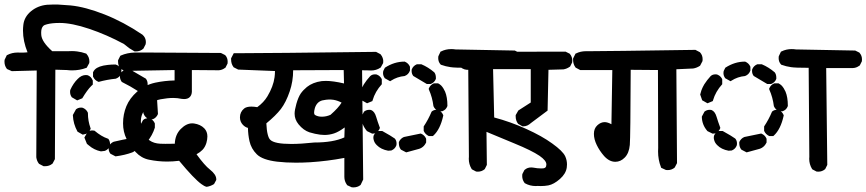

<svg xmlns="http://www.w3.org/2000/svg" viewBox="-30 -792 3818 846"><path d="M91.3 -561.5Q71.3 -610.8 71.3 -657.2Q71.3 -669.4 72.8 -682.1Q76.7 -717.8 106.9 -742.7Q136.7 -767.1 177.2 -771Q190.9 -772 202.9 -772Q214.8 -772 225.1 -772Q248.5 -771 280.8 -768.1Q345.7 -761.7 430.2 -728.5Q514.6 -695.3 597.7 -639.2Q612.8 -626 612.8 -606.4Q612.8 -602.5 611.8 -597.2L602.1 -578.1L601.1 -577.1Q587.9 -565.4 568.4 -565.4Q566.9 -565.4 563 -565.4L539.6 -579.6L516.1 -598.1Q439.9 -639.2 363 -665Q286.1 -690.9 232.9 -690.9Q216.3 -690.9 202.1 -689.5Q188 -688 177.2 -685.1Q165.5 -682.6 160.2 -677.2Q151.4 -668 151.4 -647.9Q151.4 -643.1 151.9 -637.2Q154.8 -606.9 200.2 -566.4H269Q276.9 -566.9 287.1 -566.9Q297.4 -566.9 309.6 -565.4Q329.6 -563 350.1 -555.7L351.6 -553.7Q363.8 -540 363.8 -521.5Q363.8 -518.6 363.3 -514.2L352.1 -493.7L349.6 -492.7Q320.8 -481.9 287.6 -481.9Q276.4 -481.9 264.2 -483.4L213.9 -484.9L211.9 -90.8L201.7 -71.3L200.2 -70.3Q187.5 -59.6 167.5 -59.6Q165.5 -59.6 162.1 -59.6L142.6 -69.8L141.1 -71.3Q132.3 -82.5 129.9 -99.1L131.8 -481.4L22 -478.5L1 -487.8L-0.5 -489.7Q-10.3 -502.9 -10.3 -520.5Q-10.3 -523.9 -9.8 -528.3L0 -548.8L2.4 -549.8Q22.9 -560.5 47.9 -560.5L64.9 -560.1Q78.6 -560.1 91.3 -561.5ZM448.7 -137.7Q448.7 -144 449.7 -146.2Q450.7 -148.4 451.4 -150.1Q452.1 -151.9 453.6 -153.3Q459.5 -162.6 471.2 -167.5Q510.3 -176.8 551.8 -184.1L554.2 -182.6Q568.4 -175.8 574.7 -161.1L575.2 -159.7V-144Q568.4 -126.5 553.2 -120.6Q520.5 -108.4 479 -103L456.5 -114.7L455.6 -116.2Q448.7 -125.5 448.7 -137.7ZM377 -217.3Q380.4 -217.3 386.2 -216.3Q417 -190.4 444.8 -181.2L447.3 -180.2L448.7 -178.2Q455.1 -168.5 455.1 -155.3Q455.1 -152.8 455.1 -149.4Q448.2 -133.8 432.6 -127.4L430.7 -127L414.6 -125Q384.3 -131.3 361.3 -151.4L353 -158.2L341.8 -186L355 -209L356 -210Q364.3 -217.3 377 -217.3ZM564 -191.4Q564 -194.8 564.9 -200.2Q584 -231.4 600.1 -262.7Q606.4 -268.6 613.8 -270Q617.7 -271 621.6 -271Q628.4 -271 630.9 -270Q645.5 -263.7 651.9 -249L652.3 -247.6V-229.5Q641.6 -195.3 618.2 -167L617.2 -165.5L595.2 -156.2L572.3 -169.4L571.3 -170.4Q564 -178.7 564 -191.4ZM326.7 -317.9Q332.5 -317.9 334.7 -316.9Q336.9 -315.9 338.9 -314.9Q340.8 -314 342.3 -313Q352.1 -306.6 356.9 -295.9L357.4 -294.4V-293Q357.4 -259.3 368.7 -228L369.6 -225.6Q367.2 -218.8 365 -215.8Q362.8 -212.9 360.4 -210Q355 -204.6 347.2 -201.7L334.5 -198.7L311.5 -211.9Q301.8 -230 296.9 -247.1Q292 -264.2 291 -285.2L304.7 -310.1L305.7 -311Q314.9 -317.9 326.7 -317.9ZM601.6 -294.9Q601.6 -335.9 591.3 -375.5Q593.8 -381.8 596.2 -385.3Q598.6 -388.7 600.6 -390.6Q602.5 -392.6 603.8 -393.8Q605 -395 606.4 -396Q609.4 -397.9 614.3 -400.4H632.8Q643.1 -395 647.9 -390.1Q657.2 -380.9 661.1 -368.7L666 -289.6Q659.2 -273.4 644.5 -267.1L643.1 -266.6H626Q617.2 -271 611.3 -276.9Q605.5 -282.7 601.6 -293.5ZM278.8 -386.7Q278.8 -393.1 279.8 -396Q293 -425.3 312.5 -444.3Q329.1 -461.4 348.6 -461.4Q352.1 -461.4 356.9 -460.4Q364.7 -457 369.9 -451.7Q375 -446.3 378.9 -437V-419.4Q374 -415 372.1 -413.1Q354 -395 332.5 -358.9L310.1 -349.6L286.6 -363.3L285.6 -364.7Q278.8 -374.5 278.8 -386.7ZM498.5 -455.1Q498.5 -461.4 500 -464.4Q502.4 -471.2 507.8 -476.6Q513.2 -481.9 522 -485.4H542H543.9L612.8 -445.3L613.8 -443.8Q620.6 -434.1 620.6 -420.9Q620.6 -413.6 619.6 -411.1Q613.3 -396.5 598.6 -390.1L597.2 -389.6H579.6Q544.9 -412.1 506.3 -431.2L505.4 -433.1Q498.5 -442.9 498.5 -455.1ZM379.9 -454.1V-473.6Q383.3 -481 388.2 -485.8Q403.8 -501.5 444.3 -505.9Q460 -507.8 478.5 -507.8H480Q490.2 -503.9 495.6 -498.5Q501 -493.2 504.9 -485.4V-467.8Q501 -460 495.6 -454.6Q490.2 -449.2 480.5 -445.3Q441.9 -441.4 404.8 -431.2L402.3 -432.1Q387.7 -438.5 380.9 -452.6Z M706.5 -80.1Q666 -80.1 626 -88.4Q592.8 -95.2 568.1 -121.6Q543.5 -147.9 527.8 -179.4Q512.2 -210.9 512.2 -248.5Q512.2 -288.6 526.9 -324.2Q541.5 -359.4 574.2 -388.2Q607.9 -417.5 653.8 -427.7Q694.8 -436.5 739.3 -437.5V-483.4L519.5 -479.5L501 -488.8L500 -490.2Q490.2 -502 490.2 -521Q490.2 -522.9 490.2 -526.4L500 -545.9L502.4 -547.4Q530.3 -559.6 564 -560.5Q571.8 -560.5 627 -560.5Q682.1 -560.5 943.4 -558.6L961.9 -549.3L962.9 -548.3Q973.1 -537.1 973.1 -520.5Q973.1 -517.1 972.7 -512.2L963.4 -493.7L961.4 -492.7Q949.2 -483.4 934.1 -482.4H933.6L815.4 -483.4V-387.2Q814.5 -372.6 806.2 -364.3Q797.4 -355.5 781.2 -355.5Q776.4 -355.5 770 -356.4Q752 -360.4 732.9 -360.4Q708.5 -360.4 677.2 -354.5Q671.4 -353 665.5 -351.6Q643.6 -346.7 616.2 -317.9Q590.8 -291.5 590.8 -258.8Q590.8 -256.3 590.8 -254.4Q592.8 -217.3 602.1 -201.7Q611.3 -186 629.4 -173.1Q647.5 -160.2 675.8 -158.7Q688.5 -158.2 699.2 -158.2Q720.7 -158.2 740.2 -158.7Q741.7 -198.7 766.4 -223.6Q791 -248.5 816.9 -248.5Q820.8 -248.5 824.7 -248Q853.5 -243.7 870.1 -226.6Q883.8 -212.4 883.8 -190.9Q883.8 -177.7 879.4 -162.1Q873.5 -143.1 861.8 -131.3Q852.5 -121.6 835.9 -112.3Q871.6 -63 895 -44.9Q922.9 -22.9 922.9 -2.4Q922.9 -1.5 922.9 1L913.1 19Q897.5 28.8 880.4 31.2Q870.1 28.8 857.9 19.5Q825.2 -3.9 759.3 -83.5Q731.4 -80.1 706.5 -80.1Z M1487.3 -12.7V-96.2Q1413.1 -82 1336.4 -77.1Q1303.7 -75.2 1273.9 -75.2Q1229.5 -75.2 1191.4 -79.6Q1126.5 -87.4 1101.6 -112.1Q1076.7 -136.7 1069.3 -169.9Q1063 -198.2 1062.5 -228.5Q1050.8 -231 1040 -242.2Q1027.3 -255.9 1027.3 -274.9Q1027.3 -298.8 1045.9 -314Q1056.6 -322.3 1077.6 -322.3Q1089.4 -322.3 1103.5 -319.8Q1132.3 -340.8 1148.4 -367.7Q1174.3 -411.1 1179.7 -451.2Q1181.6 -464.4 1181.6 -479L1019.5 -485.4L999.5 -495.6L998.5 -497.1Q988.3 -510.7 988.3 -529.8Q988.3 -531.7 988.3 -535.2L1000 -557.6Q1014.2 -557.6 1030.3 -557.6Q1145.5 -557.6 1627 -563.5L1646.5 -553.2Q1653.8 -544.4 1656.2 -536.6Q1658.7 -528.8 1658.7 -523.7Q1658.7 -518.6 1658.2 -514.2L1647.5 -494.6L1646 -493.7Q1627.9 -481.4 1605 -481.4Q1603 -481.4 1593 -481.9Q1583 -482.4 1565.4 -482.4L1570.3 -1L1559.1 22.5L1557.6 23.9Q1544.9 33.7 1527.3 33.7Q1524.4 33.7 1519.5 33.2L1499.5 23.9L1498.5 22Q1487.3 6.3 1487.3 -12.7ZM1355.5 -164.1Q1438 -164.1 1487.3 -186.5L1488.8 -230.5Q1462.4 -210.9 1441.7 -204.1Q1420.9 -197.3 1399.9 -197.3Q1381.8 -197.3 1357.9 -202.6Q1344.7 -205.6 1333.5 -209Q1307.1 -217.8 1285.6 -244.1Q1268.1 -265.6 1268.1 -291Q1268.1 -306.6 1275.9 -334.5Q1284.2 -363.8 1295.4 -380.4Q1306.2 -395.5 1322.3 -408.7Q1348.1 -429.2 1387.2 -434.6Q1395.5 -435.5 1405.8 -435.5Q1437.5 -435.5 1485.8 -424.3L1484.4 -483.4L1261.7 -482.4Q1261.7 -433.6 1246.6 -389.6Q1230.5 -341.8 1207.5 -311.5Q1185.1 -282.7 1143.6 -248.5Q1145 -217.8 1149.4 -200.7Q1153.8 -182.6 1160.6 -176.3Q1178.7 -157.7 1252.9 -157.7Q1295.9 -157.7 1355 -164.1ZM1475.1 -339.8Q1459 -348.6 1440.4 -352.1Q1431.6 -353.5 1427.2 -353.5Q1422.9 -353.5 1418.7 -353.5Q1414.6 -353.5 1406.7 -352.5Q1398.9 -351.6 1390.1 -349.6Q1366.2 -343.3 1357.4 -315.9Q1354 -302.7 1354 -296.4Q1354 -289.6 1356.9 -286.1L1358.4 -285.2Q1370.6 -277.8 1388.2 -277.8Q1407.7 -277.8 1426.3 -286.1Q1461.4 -316.9 1475.1 -339.8Z M2047.9 -47.9Q2035.6 -68.4 2035.6 -92.3Q2035.6 -97.2 2036.1 -101.1L2033.2 -493.2Q1974.1 -493.2 1955.6 -496.1Q1934.1 -499 1912.6 -506.8L1911.1 -508.3Q1900.9 -519.5 1900.9 -536.1Q1900.9 -539.6 1901.4 -543.9L1911.1 -564.5L1913.6 -565.4Q1934.1 -575.7 1958.5 -575.7Q1967.8 -575.7 1977.1 -574.2L2238.3 -569.3L2256.8 -560.1L2257.8 -558.6Q2268.1 -546.9 2268.1 -530.3Q2268.1 -526.9 2267.6 -522L2258.3 -503.4L2256.3 -502.4Q2243.2 -492.7 2228.5 -492.2H2110.4L2115.2 -65.4L2106 -46.9Q2092.8 -35.6 2075.7 -35.6Q2072.8 -35.6 2067.9 -36.1L2049.3 -45.9ZM1727.5 -160.6Q1727.5 -162.6 1727.5 -166Q1734.4 -181.6 1749 -188L1750.5 -188.5Q1786.6 -195.3 1823.7 -203.6L1826.2 -202.6Q1840.8 -196.3 1847.2 -181.6L1847.7 -180.2V-164.1Q1842.3 -153.8 1837.4 -148.9Q1828.1 -139.6 1816.9 -136.2L1759.8 -120.6L1737.3 -132.3L1735.8 -133.8Q1727.5 -144.5 1727.5 -160.6ZM1616.2 -177.2Q1615.2 -180.7 1615.2 -182.9Q1615.2 -185.1 1615.2 -187Q1615.2 -191.4 1616 -193.6Q1616.7 -195.8 1618.2 -198.2Q1624.5 -209 1636.7 -214.4L1638.2 -214.8H1654.3Q1694.8 -192.4 1709.5 -181.6Q1717.3 -172.9 1717.3 -159.7Q1717.3 -152.8 1715.8 -149.9Q1710 -135.7 1695.3 -129.4L1694.3 -128.9L1680.2 -127.9Q1648.4 -133.8 1630.4 -152.3Q1619.1 -163.1 1616.2 -177.2ZM1836.9 -215.3V-234.9Q1857.4 -265.6 1871.6 -299.8L1872.6 -300.8Q1880.9 -308.1 1893.1 -308.1Q1898.9 -308.1 1901.4 -307.1Q1916 -300.8 1922.4 -286.1L1923.3 -283.7L1922.9 -281.7Q1909.7 -221.7 1879.4 -194.3L1877 -192.4H1859.4Q1851.1 -196.8 1845.9 -201.9Q1840.8 -207 1836.9 -215.3ZM1575.7 -301.3Q1585 -308.1 1596.7 -308.1Q1603 -308.1 1605.5 -307.1Q1620.6 -300.8 1627.4 -277.3Q1633.3 -257.3 1644 -228.5Q1641.6 -221.7 1639.4 -218.8Q1637.2 -215.8 1634.8 -212.9Q1629.4 -207.5 1621.1 -204.1L1609.9 -203.1L1586.9 -214.4L1585.9 -215.8Q1563.5 -242.2 1562.5 -275.9V-278.3L1574.2 -300.3ZM1882.3 -424.8H1900.4Q1908.7 -420.4 1914.1 -415Q1923.8 -404.8 1931.2 -388.2Q1941.4 -363.8 1941.4 -326.2V-324.7Q1938 -315.9 1932.6 -310.5Q1927.2 -305.2 1918.5 -301.8H1902.8Q1886.7 -308.6 1880.4 -323.2L1879.9 -324.2Q1875 -363.3 1859.9 -397L1858.9 -400.4L1859.9 -403.3Q1866.2 -418 1880.9 -424.3ZM1622.1 -464.4Q1628.4 -464.4 1630.6 -463.4Q1632.8 -462.4 1634.5 -461.4Q1636.2 -460.4 1638.2 -459.5Q1647 -453.6 1651.9 -443.8L1652.3 -441.9V-420.9Q1623 -388.7 1611.8 -350.1L1610.8 -346.7L1587.4 -336.9L1564 -350.1L1555.2 -375.5Q1558.1 -387.7 1560.5 -393.8Q1563 -399.9 1564.2 -402.8Q1565.4 -405.8 1566.9 -408.7Q1569.8 -414.6 1573.2 -420.4Q1585.4 -439.5 1601.1 -456.5Q1609.4 -464.4 1622.1 -464.4ZM1783.7 -479Q1783.7 -484.9 1784.7 -487.3Q1791 -502 1805.7 -508.3L1807.1 -508.8H1826.7Q1856.9 -496.1 1883.8 -473.1Q1890.6 -463.9 1890.6 -450.2Q1890.6 -447.8 1890.6 -444.3Q1887.2 -436 1881.8 -430.7Q1876.5 -425.3 1867.7 -421.9H1852.5H1850.6L1791.5 -457L1790.5 -458Q1783.7 -467.3 1783.7 -479ZM1657.7 -470.7Q1657.7 -474.1 1658.7 -479L1666 -493.7Q1707.5 -520.5 1752 -520.5H1753.4Q1769.5 -513.7 1775.9 -499L1776.4 -497.6V-481Q1772.9 -471.7 1767.3 -466.1Q1761.7 -460.4 1752.9 -457Q1720.2 -454.1 1692.9 -436.5L1689 -434.1L1665.5 -447.3L1664.6 -448.7Q1657.7 -458.5 1657.7 -470.7Z M2468.3 -67.4Q2468.3 -60.5 2467.3 -53.7Q2463.4 -26.4 2437 -3.2Q2410.6 20 2386.2 24.9Q2370.1 27.8 2353 27.8Q2346.2 27.8 2338.9 27.3Q2335 27.8 2331.1 27.8Q2304.7 27.8 2283.2 15.6L2281.7 14.6L2280.8 13.2Q2271 0 2271 -16.6Q2271 -20 2271.5 -24.9L2280.8 -43L2282.2 -43.9Q2293.9 -54.2 2310.5 -54.2Q2314.5 -54.2 2317.9 -53.7Q2338.4 -49.8 2354 -49.8Q2358.9 -49.8 2364.3 -50.3Q2369.6 -50.8 2373.3 -54.2Q2377 -57.6 2377.4 -66.4Q2377.4 -66.9 2377.4 -67.9Q2377.4 -84.5 2347.2 -105.5Q2312.5 -128.9 2236.8 -159.9Q2161.1 -190.9 2070.3 -229L2064.5 -485.4L2027.3 -484.4Q2017.6 -484.9 2007.8 -490.2Q2003.4 -492.7 1999.5 -496.6Q1988.8 -507.8 1988.8 -524.4Q1988.8 -527.8 1989.3 -532.7L1998.5 -550.8L2000 -552.2Q2015.1 -563.5 2033.2 -563.5L2461.9 -564.5L2480.5 -555.2Q2487.3 -546.9 2489.5 -539.3Q2491.7 -531.7 2491.7 -526.9Q2491.7 -522 2491.2 -517.1L2481.9 -498.5L2480 -497.6Q2467.8 -488.8 2452.6 -486.3L2386.7 -484.4L2382.8 -304.7L2309.6 -250Q2293.9 -235.4 2276.4 -235.4Q2275.4 -235.4 2272 -235.4L2253.4 -246.1L2252.4 -247.1Q2242.2 -260.7 2242.2 -278.8Q2242.2 -280.8 2242.2 -284.7L2253.9 -305.2L2308.6 -340.3V-487.3H2142.6L2147.5 -274.4Q2219.2 -255.4 2288.8 -223.9Q2358.4 -192.4 2403.3 -159.7Q2449.7 -126.5 2460.4 -103.5Q2468.3 -86.4 2468.3 -67.4Z M2552.2 -566.4H2569.8Q2638.2 -566.4 3034.2 -572.3L3053.7 -562L3054.7 -561Q3065.9 -548.8 3065.9 -531.2Q3065.9 -527.8 3065.4 -522.9L3054.7 -502.4Q3040 -492.7 3024.4 -490.2Q3023.9 -490.2 2950.2 -486.8L2953.1 -73.2L2942.9 -53.7Q2929.7 -42.5 2912.1 -42.5Q2909.2 -42.5 2904.3 -43L2883.3 -52.7L2882.3 -55.7Q2869.6 -87.9 2869.6 -125Q2869.6 -132.3 2870.1 -140.1L2869.1 -483.4L2749 -484.4Q2748 -186.5 2745.1 -153.3Q2741.7 -116.7 2722.7 -97.7Q2704.6 -79.1 2681.2 -79.1Q2654.8 -79.1 2631.8 -104.5Q2611.8 -127.4 2599.4 -153.1Q2586.9 -178.7 2586.9 -202.1Q2586.9 -226.1 2602.1 -240Q2617.2 -253.9 2634.3 -253.9Q2647 -253.9 2664.1 -244.6L2668 -483.4H2526.4L2506.3 -494.1Q2499.5 -503.4 2497.3 -512Q2495.1 -520.5 2495.1 -528.8Q2495.1 -530.8 2495.1 -534.2L2505.9 -555.7L2508.3 -556.6Q2527.8 -566.4 2552.2 -566.4Z M3547.9 -47.9Q3535.6 -68.4 3535.6 -92.3Q3535.6 -97.2 3536.1 -101.1L3533.2 -493.2Q3474.1 -493.2 3455.6 -496.1Q3434.1 -499 3412.6 -506.8L3411.1 -508.3Q3400.9 -519.5 3400.9 -536.1Q3400.9 -539.6 3401.4 -543.9L3411.1 -564.5L3413.6 -565.4Q3434.1 -575.7 3458.5 -575.7Q3467.8 -575.7 3477.1 -574.2L3738.3 -569.3L3756.8 -560.1L3757.8 -558.6Q3768.1 -546.9 3768.1 -530.3Q3768.1 -526.9 3767.6 -522L3758.3 -503.4L3756.3 -502.4Q3743.2 -492.7 3728.5 -492.2H3610.4L3615.2 -65.4L3606 -46.9Q3592.8 -35.6 3575.7 -35.6Q3572.8 -35.6 3567.9 -36.1L3549.3 -45.9ZM3227.5 -160.6Q3227.5 -162.6 3227.5 -166Q3234.4 -181.6 3249 -188L3250.5 -188.5Q3286.6 -195.3 3323.7 -203.6L3326.2 -202.6Q3340.8 -196.3 3347.2 -181.6L3347.7 -180.2V-164.1Q3342.3 -153.8 3337.4 -148.9Q3328.1 -139.6 3316.9 -136.2L3259.8 -120.6L3237.3 -132.3L3235.8 -133.8Q3227.5 -144.5 3227.5 -160.6ZM3116.2 -177.2Q3115.2 -180.7 3115.2 -182.9Q3115.2 -185.1 3115.2 -187Q3115.2 -191.4 3116 -193.6Q3116.7 -195.8 3118.2 -198.2Q3124.5 -209 3136.7 -214.4L3138.2 -214.8H3154.3Q3194.8 -192.4 3209.5 -181.6Q3217.3 -172.9 3217.3 -159.7Q3217.3 -152.8 3215.8 -149.9Q3210 -135.7 3195.3 -129.4L3194.3 -128.9L3180.2 -127.9Q3148.4 -133.8 3130.4 -152.3Q3119.1 -163.1 3116.2 -177.2ZM3336.9 -215.3V-234.9Q3357.4 -265.6 3371.6 -299.8L3372.6 -300.8Q3380.9 -308.1 3393.1 -308.1Q3398.9 -308.1 3401.4 -307.1Q3416 -300.8 3422.4 -286.1L3423.3 -283.7L3422.9 -281.7Q3409.7 -221.7 3379.4 -194.3L3377 -192.4H3359.4Q3351.1 -196.8 3345.9 -201.9Q3340.8 -207 3336.9 -215.3ZM3075.7 -301.3Q3085 -308.1 3096.7 -308.1Q3103 -308.1 3105.5 -307.1Q3120.6 -300.8 3127.4 -277.3Q3133.3 -257.3 3144 -228.5Q3141.6 -221.7 3139.4 -218.8Q3137.2 -215.8 3134.8 -212.9Q3129.4 -207.5 3121.1 -204.1L3109.9 -203.1L3086.9 -214.4L3085.9 -215.8Q3063.5 -242.2 3062.5 -275.9V-278.3L3074.2 -300.3ZM3382.3 -424.8H3400.4Q3408.7 -420.4 3414.1 -415Q3423.8 -404.8 3431.2 -388.2Q3441.4 -363.8 3441.4 -326.2V-324.7Q3438 -315.9 3432.6 -310.5Q3427.2 -305.2 3418.5 -301.8H3402.8Q3386.7 -308.6 3380.4 -323.2L3379.9 -324.2Q3375 -363.3 3359.9 -397L3358.9 -400.4L3359.9 -403.3Q3366.2 -418 3380.9 -424.3ZM3122.1 -464.4Q3128.4 -464.4 3130.6 -463.4Q3132.8 -462.4 3134.5 -461.4Q3136.2 -460.4 3138.2 -459.5Q3147 -453.6 3151.9 -443.8L3152.3 -441.9V-420.9Q3123 -388.7 3111.8 -350.1L3110.8 -346.7L3087.4 -336.9L3064 -350.1L3055.2 -375.5Q3058.1 -387.7 3060.5 -393.8Q3063 -399.9 3064.2 -402.8Q3065.4 -405.8 3066.9 -408.7Q3069.8 -414.6 3073.2 -420.4Q3085.4 -439.5 3101.1 -456.5Q3109.4 -464.4 3122.1 -464.4ZM3283.7 -479Q3283.7 -484.9 3284.7 -487.3Q3291 -502 3305.7 -508.3L3307.1 -508.8H3326.7Q3356.9 -496.1 3383.8 -473.1Q3390.6 -463.9 3390.6 -450.2Q3390.6 -447.8 3390.6 -444.3Q3387.2 -436 3381.8 -430.7Q3376.5 -425.3 3367.7 -421.9H3352.5H3350.6L3291.5 -457L3290.5 -458Q3283.7 -467.3 3283.7 -479ZM3157.7 -470.7Q3157.7 -474.1 3158.7 -479L3166 -493.7Q3207.5 -520.5 3252 -520.5H3253.4Q3269.5 -513.7 3275.9 -499L3276.4 -497.6V-481Q3272.9 -471.7 3267.3 -466.1Q3261.7 -460.4 3252.9 -457Q3220.2 -454.1 3192.9 -436.5L3189 -434.1L3165.5 -447.3L3164.6 -448.7Q3157.7 -458.5 3157.7 -470.7Z"/></svg>

Font: Bakudai
Style: Bold
Weight: 700
Version: Version 1.48